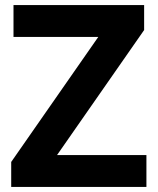

<svg xmlns="http://www.w3.org/2000/svg" viewBox="-20 -734 619 754"><path d="M555 0H24V-98L366 -589H33V-714H546V-616L204 -125H555Z"/></svg>

Font: Noto Sans Bamum
Style: Regular
Weight: 400
Designer: Monotype Design Team
Foundry: Monotype Imaging Inc.
Version: Version 2.001